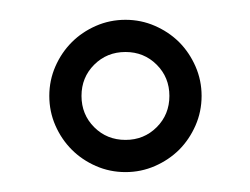

<svg xmlns="http://www.w3.org/2000/svg" viewBox="-20 -656 250 192"><path d="M29.3 -560.1Q29.3 -575.7 35.4 -589.6Q41.5 -603.5 51.8 -613.8Q62 -624 75.9 -630.1Q89.8 -636.2 105.5 -636.2Q121.1 -636.2 135 -630.1Q148.9 -624 159.2 -613.8Q169.4 -603.5 175.5 -589.6Q181.6 -575.7 181.6 -560.1Q181.6 -544.4 175.5 -530.5Q169.4 -516.6 159.2 -506.3Q148.9 -496.1 135 -490Q121.1 -483.9 105.5 -483.9Q89.8 -483.9 75.9 -490Q62 -496.1 51.8 -506.3Q41.5 -516.6 35.4 -530.5Q29.3 -544.4 29.3 -560.1ZM61.5 -560.1Q61.5 -541.5 74.2 -528.8Q86.9 -516.1 105.5 -516.1Q124 -516.1 136.7 -528.8Q149.4 -541.5 149.4 -560.1Q149.4 -578.6 136.7 -591.3Q124 -604 105.5 -604Q86.9 -604 74.2 -591.3Q61.5 -578.6 61.5 -560.1Z"/></svg>

Font: Montez
Style: Regular
Weight: 400
Designer: Astigmatic (AOETI)
Foundry: Astigmatic (AOETI)
Version: Version 1.001